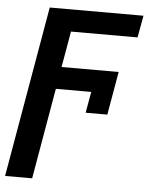

<svg xmlns="http://www.w3.org/2000/svg" viewBox="-75 -571 634 818"><g transform="rotate(5 242.5 -162.5)"><path d="M295.9 -95.2 312 -185.5H160.6L93.3 203.1H-22.5L104.5 -528.3H505.4L488.3 -434.1H203.6L176.8 -280.3H420.9L388.7 -95.2Z"/></g></svg>

Font: Roboto Medium
Style: Italic
Weight: 500
Italic angle: -12°
Designer: Google
Version: Version 2.134; 2016